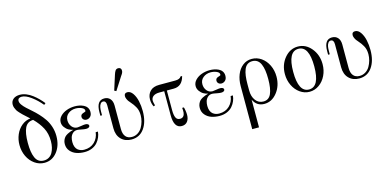

<svg xmlns="http://www.w3.org/2000/svg" viewBox="-83 -1235 4007 1970"><g transform="rotate(-15 1920.0 -250.0)"><path d="M417 -577.1 399.9 -563Q354.5 -619.1 296.9 -661.6Q239.3 -704.1 196.8 -704.1Q178.2 -704.1 167 -695.6Q155.8 -687 155.8 -669.9Q155.8 -650.4 171.4 -628.2Q187 -606 211.9 -583Q236.8 -560.1 266.8 -533.9Q296.9 -507.8 326.9 -475.6Q356.9 -443.4 381.8 -407.2Q406.7 -371.1 422.4 -323.2Q438 -275.4 438 -223.1Q438 -121.1 385 -54.4Q332 12.2 251 12.2Q194.8 12.2 147.7 -21Q100.6 -54.2 74.2 -109.6Q47.9 -165 47.9 -230Q47.9 -288.6 69.8 -340.1Q91.8 -391.6 132.8 -425.8Q173.8 -460 226.1 -465.8Q216.3 -474.6 192.4 -496.3Q168.5 -518.1 158.4 -527.6Q148.4 -537.1 131.6 -555.4Q114.7 -573.7 107.4 -585.9Q100.1 -598.1 94 -615Q87.9 -631.8 87.9 -647.9Q87.9 -684.6 113.8 -706.3Q139.6 -728 184.1 -728Q216.8 -728 251 -714.4Q285.2 -700.7 315.4 -677.5Q345.7 -654.3 370.1 -629.9Q394.5 -605.5 417 -577.1ZM136.2 -230Q136.2 -178.7 142.1 -140.1Q147.9 -101.6 160.9 -72Q173.8 -42.5 196 -27.3Q218.3 -12.2 250 -12.2Q280.8 -12.2 304.4 -26.6Q328.1 -41 342 -65.7Q356 -90.3 363 -121.1Q370.1 -151.9 370.1 -187Q370.1 -267.1 338.1 -327.4Q306.2 -387.7 250 -443.8Q188 -441.9 162.1 -387.7Q136.2 -333.5 136.2 -230Z M697.8 -467.8Q722.2 -467.8 745.4 -463.1Q768.6 -458.5 790.5 -448Q812.5 -437.5 825.9 -418Q839.4 -398.4 839.4 -372.1Q839.4 -338.4 821.5 -321.3Q803.7 -304.2 780.8 -304.2Q762.2 -304.2 749.8 -315.7Q737.3 -327.1 737.3 -344.2Q737.3 -353.5 740.7 -360.6Q744.1 -367.7 750.7 -371.8Q757.3 -376 762.2 -377.9Q767.1 -379.9 774.4 -381.8Q785.6 -384.8 789.1 -387.7Q792.5 -390.6 792.5 -397.9Q792.5 -418.9 763.2 -431.4Q733.9 -443.8 700.7 -443.8Q654.3 -443.8 621.3 -417.2Q588.4 -390.6 588.4 -347.2Q588.4 -308.1 611.3 -279.5Q634.3 -251 671.4 -251Q682.6 -251 710.9 -256.1Q739.3 -261.2 754.4 -261.2Q770 -261.2 780.8 -255.1Q791.5 -249 791.5 -237.8Q791.5 -227.1 781.2 -220.5Q771 -213.9 752.4 -213.9Q734.9 -213.9 703.1 -220.5Q671.4 -227.1 658.7 -227.1Q630.4 -227.1 611.8 -209.5Q593.3 -191.9 586.4 -168.7Q579.6 -145.5 579.6 -119.1Q579.6 -89.4 588.4 -67.6Q597.2 -45.9 611.8 -34.4Q626.5 -22.9 643.1 -17.6Q659.7 -12.2 678.7 -12.2Q746.1 -12.2 788.3 -53Q830.6 -93.8 837.4 -155.8H861.3Q858.9 -126 846.9 -97.2Q835 -68.4 813.5 -43.5Q792 -18.6 756.8 -3.2Q721.7 12.2 677.7 12.2Q630.4 12.2 591.1 -1.2Q551.8 -14.6 525.6 -45.2Q499.5 -75.7 499.5 -119.1Q499.5 -143.1 507.8 -162.1Q516.1 -181.2 527.3 -192.9Q538.6 -204.6 557.1 -214.6Q575.7 -224.6 588.9 -229Q602.1 -233.4 621.6 -238.8Q598.6 -243.2 575.7 -255.6Q552.7 -268.1 534.7 -292.5Q516.6 -316.9 516.6 -346.2Q516.6 -381.8 543.7 -410.2Q570.8 -438.5 611.8 -453.1Q652.8 -467.8 697.8 -467.8Z M945.3 -306.2H927.7V-344.2Q927.7 -467.8 1010.7 -467.8Q1049.3 -467.8 1072.5 -442.1Q1095.7 -416.5 1095.7 -369.1V-120.1Q1095.7 -67.9 1118.7 -40Q1141.6 -12.2 1185.5 -12.2Q1220.2 -12.2 1248.5 -30.3Q1276.9 -48.3 1293.7 -77.1Q1310.5 -106 1319.6 -138.9Q1328.6 -171.9 1328.6 -205.1Q1328.6 -231 1323.5 -253.2Q1318.4 -275.4 1307.1 -294.7Q1295.9 -314 1287.8 -325.2Q1279.8 -336.4 1264.6 -354Q1252 -368.2 1244.1 -378.7Q1236.3 -389.2 1229.5 -404.8Q1222.7 -420.4 1222.7 -434.1Q1222.7 -467.8 1256.3 -467.8Q1289.1 -467.8 1313.5 -432.6Q1337.9 -397.5 1349.1 -346.7Q1360.4 -295.9 1360.4 -240.2Q1360.4 -127 1311.3 -57.4Q1262.2 12.2 1175.3 12.2Q1107.4 12.2 1065.4 -30.3Q1023.4 -72.8 1023.4 -147V-392.1Q1023.4 -439.9 990.7 -439.9Q973.6 -439.9 963.1 -424.8Q952.6 -409.7 949 -389.6Q945.3 -369.6 945.3 -344.2ZM1131.3 -518.1 1181.6 -675.8Q1186 -689 1189 -696Q1191.9 -703.1 1197.5 -712.4Q1203.1 -721.7 1210.9 -725.8Q1218.8 -730 1229.5 -730Q1244.6 -730 1253.2 -721.7Q1261.7 -713.4 1261.7 -699.2Q1261.7 -692.4 1261 -686.8Q1260.3 -681.2 1257.3 -675Q1254.4 -668.9 1253.2 -666.5Q1252 -664.1 1246.6 -656Q1241.2 -647.9 1239.7 -646L1151.4 -507.8Z M1843.3 -482.9Q1817.4 -379.9 1726.6 -379.9H1653.3V-171.9Q1653.3 -117.2 1666.3 -90.6Q1679.2 -64 1710.4 -64Q1732.9 -64 1745.6 -78.1Q1758.3 -92.3 1760.5 -115.2Q1762.7 -138.2 1759.3 -167H1777.3Q1781.7 -154.3 1785.6 -129.9Q1789.6 -105.5 1789.6 -85.9Q1789.6 -42 1768.6 -14.9Q1747.6 12.2 1708.5 12.2Q1625.5 12.2 1625.5 -124V-379.9H1573.2Q1532.2 -379.9 1509.3 -363Q1486.3 -346.2 1486.3 -314.9Q1486.3 -302.2 1496.6 -264.2L1480.5 -257.8Q1462.4 -293 1462.4 -335.9Q1462.4 -388.2 1495.4 -422.1Q1528.3 -456.1 1592.3 -456.1H1763.2Q1812.5 -456.1 1826.2 -482.9Z M2131.3 -467.8Q2155.8 -467.8 2179 -463.1Q2202.1 -458.5 2224.1 -448Q2246.1 -437.5 2259.5 -418Q2272.9 -398.4 2272.9 -372.1Q2272.9 -338.4 2255.1 -321.3Q2237.3 -304.2 2214.4 -304.2Q2195.8 -304.2 2183.3 -315.7Q2170.9 -327.1 2170.9 -344.2Q2170.9 -353.5 2174.3 -360.6Q2177.7 -367.7 2184.3 -371.8Q2190.9 -376 2195.8 -377.9Q2200.7 -379.9 2208 -381.8Q2219.2 -384.8 2222.7 -387.7Q2226.1 -390.6 2226.1 -397.9Q2226.1 -418.9 2196.8 -431.4Q2167.5 -443.8 2134.3 -443.8Q2087.9 -443.8 2054.9 -417.2Q2022 -390.6 2022 -347.2Q2022 -308.1 2044.9 -279.5Q2067.9 -251 2105 -251Q2116.2 -251 2144.5 -256.1Q2172.9 -261.2 2188 -261.2Q2203.6 -261.2 2214.4 -255.1Q2225.1 -249 2225.1 -237.8Q2225.1 -227.1 2214.8 -220.5Q2204.6 -213.9 2186 -213.9Q2168.5 -213.9 2136.7 -220.5Q2105 -227.1 2092.3 -227.1Q2064 -227.1 2045.4 -209.5Q2026.9 -191.9 2020 -168.7Q2013.2 -145.5 2013.2 -119.1Q2013.2 -89.4 2022 -67.6Q2030.8 -45.9 2045.4 -34.4Q2060.1 -22.9 2076.7 -17.6Q2093.3 -12.2 2112.3 -12.2Q2179.7 -12.2 2221.9 -53Q2264.2 -93.8 2271 -155.8H2294.9Q2292.5 -126 2280.5 -97.2Q2268.6 -68.4 2247.1 -43.5Q2225.6 -18.6 2190.4 -3.2Q2155.3 12.2 2111.3 12.2Q2064 12.2 2024.7 -1.2Q1985.4 -14.6 1959.2 -45.2Q1933.1 -75.7 1933.1 -119.1Q1933.1 -143.1 1941.4 -162.1Q1949.7 -181.2 1960.9 -192.9Q1972.2 -204.6 1990.7 -214.6Q2009.3 -224.6 2022.5 -229Q2035.6 -233.4 2055.2 -238.8Q2032.2 -243.2 2009.3 -255.6Q1986.3 -268.1 1968.3 -292.5Q1950.2 -316.9 1950.2 -346.2Q1950.2 -381.8 1977.3 -410.2Q2004.4 -438.5 2045.4 -453.1Q2086.4 -467.8 2131.3 -467.8Z M2577.1 -467.8Q2632.3 -467.8 2678.2 -435.8Q2724.1 -403.8 2750.7 -348.4Q2777.3 -293 2777.3 -227.1Q2777.3 -128.4 2721.4 -58.1Q2665.5 12.2 2585.9 12.2Q2504.9 12.2 2469.2 -64V230H2397V-228Q2397 -294.4 2418.5 -348.6Q2439.9 -402.8 2481.4 -435.3Q2522.9 -467.8 2577.1 -467.8ZM2577.1 -443.8Q2546.4 -443.8 2524.9 -428.5Q2503.4 -413.1 2491.5 -383.5Q2479.5 -354 2474.4 -316.2Q2469.2 -278.3 2469.2 -228V-162.1Q2469.2 -96.7 2500.5 -55.4Q2531.7 -14.2 2583 -14.2Q2640.1 -14.2 2664.6 -68.6Q2689 -123 2689 -225.1Q2689 -275.9 2683.3 -314.5Q2677.7 -353 2665 -382.8Q2652.3 -412.6 2630.4 -428.2Q2608.4 -443.8 2577.1 -443.8Z M3178.7 -228Q3178.7 -443.8 3066.9 -443.8Q2955.1 -443.8 2955.1 -228Q2955.1 -12.2 3066.9 -12.2Q3178.7 -12.2 3178.7 -228ZM3267.1 -228Q3267.1 -163.1 3240.5 -107.9Q3213.9 -52.7 3167.7 -20.3Q3121.6 12.2 3066.9 12.2Q3012.2 12.2 2966.1 -20.3Q2919.9 -52.7 2893.3 -107.9Q2866.7 -163.1 2866.7 -228Q2866.7 -327.1 2925 -397.5Q2983.4 -467.8 3066.9 -467.8Q3150.4 -467.8 3208.7 -397.5Q3267.1 -327.1 3267.1 -228Z M3364.3 -306.2H3346.7V-344.2Q3346.7 -467.8 3429.7 -467.8Q3468.3 -467.8 3491.5 -442.1Q3514.6 -416.5 3514.6 -369.1V-120.1Q3514.6 -67.9 3537.6 -40Q3560.5 -12.2 3604.5 -12.2Q3639.2 -12.2 3667.5 -30.3Q3695.8 -48.3 3712.6 -77.1Q3729.5 -106 3738.5 -138.9Q3747.6 -171.9 3747.6 -205.1Q3747.6 -231 3742.4 -253.2Q3737.3 -275.4 3726.1 -294.7Q3714.8 -314 3706.8 -325.2Q3698.7 -336.4 3683.6 -354Q3670.9 -368.2 3663.1 -378.7Q3655.3 -389.2 3648.4 -404.8Q3641.6 -420.4 3641.6 -434.1Q3641.6 -467.8 3675.3 -467.8Q3708 -467.8 3732.4 -432.6Q3756.8 -397.5 3768.1 -346.7Q3779.3 -295.9 3779.3 -240.2Q3779.3 -127 3730.2 -57.4Q3681.2 12.2 3594.2 12.2Q3526.4 12.2 3484.4 -30.3Q3442.4 -72.8 3442.4 -147V-392.1Q3442.4 -439.9 3409.7 -439.9Q3392.6 -439.9 3382.1 -424.8Q3371.6 -409.7 3367.9 -389.6Q3364.3 -369.6 3364.3 -344.2Z"/></g></svg>

Font: Flanker Steampunk
Style: Regular
Weight: 400
Designer: Alexey Kryukov, Leonardo Di Lena
Foundry: Alexey Kryukov, Leonardo Di Lena
Version: 1.210